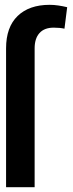

<svg xmlns="http://www.w3.org/2000/svg" viewBox="-20 -780 305 800"><path d="M124.3 0H5.3V-578.5Q5.3 -666.9 53.4 -713.4Q101.6 -759.9 186.8 -759.9Q204.9 -759.9 223.4 -757.1Q241.8 -754.3 259.9 -750L248.6 -660.5Q229.4 -664.8 203.8 -664.8Q164.8 -664.8 144.5 -642.2Q124.3 -619.7 124.3 -578.5Z"/></svg>

Font: Interface Medium
Style: Regular
Weight: 500
Designer: Rasmus Andersson
Foundry: rsms
Version: Version 1.8